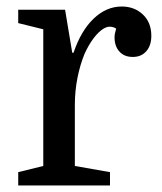

<svg xmlns="http://www.w3.org/2000/svg" viewBox="-20 -570 498 590"><path d="M337 -482Q333 -485 327.5 -486.5Q322 -488 317 -488Q305 -488 291 -477Q277 -466 264 -447.5Q251 -429 240 -405Q226 -371 218 -330.5Q210 -290 210 -247V-60L318 -41V0H36V-41L113 -60V-480L36 -499V-540H180L202 -408H206Q229 -476 268 -513Q307 -550 354 -550Q393 -550 419 -525.5Q445 -501 445 -460Q445 -430 429.5 -412.5Q414 -395 388 -395Q362 -395 347 -411.5Q332 -428 332 -455Q332 -461 333 -466.5Q334 -472 337 -482Z"/></svg>

Font: Domine
Style: Regular
Weight: 400
Designer: Pablo Impallari, Rodrigo Fuenzalida, Brenda Gallo
Foundry: Pablo Impallari, Rodrigo Fuenzalida, Brenda Gallo
Version: Version 2.000